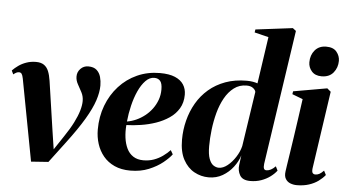

<svg xmlns="http://www.w3.org/2000/svg" viewBox="-60 -912 1834 1019"><g transform="rotate(5 856.5 -403.0)"><path d="M56 -425Q52.5 -443 47.5 -450Q42.5 -457 33.5 -457Q26 -457 19 -453.5Q12 -450 3.5 -443L-6 -463Q7.5 -477 25.8 -490Q44 -503 67.5 -511.2Q91 -519.5 118.5 -519.5Q145 -519.5 161 -508.5Q177 -497.5 185.5 -476.8Q194 -456 198.5 -426L237 -164L253.5 -55.5L224 -23.5L300.5 -138.5Q330 -182 348 -217.8Q366 -253.5 374.5 -282.5Q383 -311.5 383 -334Q383 -359.5 372 -380.2Q361 -401 350 -420.8Q339 -440.5 339 -461.5Q339 -485.5 355.8 -502.8Q372.5 -520 397 -520Q426 -520 441.8 -505.8Q457.5 -491.5 463.5 -469.8Q469.5 -448 469.5 -424.5Q469.5 -388.5 455 -344.5Q440.5 -300.5 406.5 -243Q372.5 -185.5 314 -108L230 3.5L138 10L109.5 -141.5Z M884 -94Q869.5 -74 839 -49.2Q808.5 -24.5 765 -6.5Q721.5 11.5 666.5 11.5Q618 11.5 582 -5Q546 -21.5 522.5 -50Q499 -78.5 487.5 -114.8Q476 -151 476 -190.5Q476 -259.5 498.5 -319Q521 -378.5 561.8 -423.2Q602.5 -468 658 -493Q713.5 -518 779 -518Q828.5 -518 859.5 -504.8Q890.5 -491.5 905.2 -468.5Q920 -445.5 920 -415Q920 -372.5 901.2 -341.2Q882.5 -310 851 -288.8Q819.5 -267.5 781 -254.2Q742.5 -241 701.8 -234.8Q661 -228.5 625 -227.5Q622 -192.5 626.2 -160.2Q630.5 -128 642.5 -103Q654.5 -78 676.5 -63.5Q698.5 -49 731 -49Q761 -49 786.8 -58.2Q812.5 -67.5 833.8 -82.8Q855 -98 871.5 -115.5ZM751.5 -490Q726 -490 704.8 -468Q683.5 -446 667.2 -410.2Q651 -374.5 640.8 -331.5Q630.5 -288.5 626.5 -246.5Q651.5 -250.5 675.8 -261.5Q700 -272.5 721.2 -289.2Q742.5 -306 758.8 -328Q775 -350 784.5 -376Q794 -402 794 -431.5Q794 -464 782.8 -477Q771.5 -490 751.5 -490Z M1371.5 -86Q1369.5 -68.5 1373 -60.8Q1376.5 -53 1386.5 -53Q1397.5 -53 1409.8 -59.2Q1422 -65.5 1434.5 -78.5L1445.5 -56.5Q1432.5 -39 1411.5 -23.5Q1390.5 -8 1363.8 1.5Q1337 11 1305.5 11Q1264.5 11 1250.2 -13.8Q1236 -38.5 1240 -69L1247 -120.5Q1237 -88 1214 -57.8Q1191 -27.5 1158 -8.2Q1125 11 1084 11Q1043 11 1007 -8.8Q971 -28.5 948.5 -69.8Q926 -111 926 -176Q926 -228.5 938.8 -278.5Q951.5 -328.5 976.5 -371.8Q1001.5 -415 1039.5 -447.8Q1077.5 -480.5 1128 -499Q1178.5 -517.5 1242 -517.5Q1258.5 -517.5 1273.5 -515Q1288.5 -512.5 1299 -508.5L1335.5 -758L1260.5 -776.5L1263 -792.5L1460.5 -817L1478 -803.5ZM1291.5 -462Q1290 -472.5 1277.5 -482.2Q1265 -492 1243 -492Q1204.5 -492 1175.8 -470.2Q1147 -448.5 1127 -412.5Q1107 -376.5 1095.2 -332.5Q1083.5 -288.5 1078 -242.2Q1072.5 -196 1072.5 -154.5Q1072.5 -111 1081.5 -87Q1090.5 -63 1104.5 -53.8Q1118.5 -44.5 1133.5 -44.5Q1156 -44.5 1179.5 -63.2Q1203 -82 1221.5 -110.8Q1240 -139.5 1247.5 -170Z M1553.5 11.5Q1535.5 11.5 1519.2 5.2Q1503 -1 1493.8 -16Q1484.5 -31 1488 -56Q1488.5 -62 1492.5 -87.5Q1496.5 -113 1502.5 -152.8Q1508.5 -192.5 1515.8 -241.2Q1523 -290 1530.5 -342.8Q1538 -395.5 1545 -446L1488.5 -467.5L1491 -483L1670.5 -514.5L1690 -498L1629.5 -84.5Q1627.5 -65.5 1632.8 -59.5Q1638 -53.5 1646.5 -53.5Q1658 -53.5 1668 -58.8Q1678 -64 1691.5 -78L1703 -55.5Q1689 -38 1667.8 -22.5Q1646.5 -7 1618 2.2Q1589.5 11.5 1553.5 11.5ZM1634 -575.5Q1600 -575.5 1581.8 -596.2Q1563.5 -617 1563.5 -644.5Q1563.5 -682.5 1585.5 -708.5Q1607.5 -734.5 1646 -734.5Q1684 -734.5 1701.5 -712.8Q1719 -691 1719 -665Q1719 -629 1697.2 -602.2Q1675.5 -575.5 1634 -575.5Z"/></g></svg>

Font: Merriweather 144pt
Style: Bold Italic
Weight: 700
Italic angle: -7.8°
Version: Version 2.101